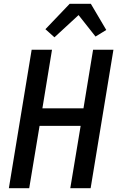

<svg xmlns="http://www.w3.org/2000/svg" viewBox="-20 -999 640 1019"><path d="M27 0 148 -735H256L205 -424H423L474 -735H582L461 0H353L408 -331H190L135 0ZM269 -801 221 -844 350 -979H462L544 -840L487 -805L397 -919Z"/></svg>

Font: Iosevka Aile Semibold Oblique
Style: Regular
Weight: 600
Italic angle: -9°
Designer: Belleve Invis
Foundry: Belleve Invis
Version: Version 31.1.0; ttfautohint (v1.8.4)